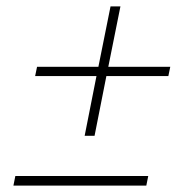

<svg xmlns="http://www.w3.org/2000/svg" viewBox="-20 -581 604 601"><path d="M513 -372 507 -343H313L276 -156H245L282 -343H90L96 -372H288L326 -561H357L319 -372ZM28 -30H444L438 0H22Z"/></svg>

Font: Montserrat Alternates ExLight
Style: Italic
Weight: 275
Italic angle: -11.3°
Designer: Julieta Ulanovsky
Foundry: Julieta Ulanovsky
Version: Version 7.200